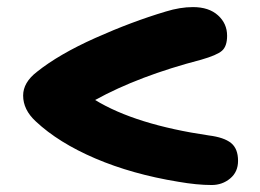

<svg xmlns="http://www.w3.org/2000/svg" viewBox="-20 -571 740 547"><path d="M583 -43.9Q541 -43.9 487.8 -53.2Q356.4 -74.7 251.5 -119.6Q146.5 -164.6 82 -225.1Q45.9 -258.3 45.9 -298.8Q45.9 -335.9 85 -366.2Q147.9 -416.5 251.7 -462.9Q355.5 -509.3 452.1 -538.1Q493.2 -550.8 529.8 -550.8Q575.2 -550.8 601.1 -527.3Q627 -503.9 627 -469.2Q627 -439 612.3 -426.3Q597.7 -413.6 553.2 -400.9Q375 -354.5 251 -286.1Q366.2 -215.8 575.2 -185.1Q618.2 -179.7 638.2 -163.6Q658.2 -147.5 658.2 -112.8Q658.2 -81.1 635.7 -62.5Q613.3 -43.9 583 -43.9Z"/></svg>

Font: Shantell Sans Irregular Bouncy
Style: Bold
Weight: 700
Designer: Stephen Nixon, Anya Danilova, Shantell Martin
Foundry: Arrow Type
Version: Version 1.006;[9816181b4]